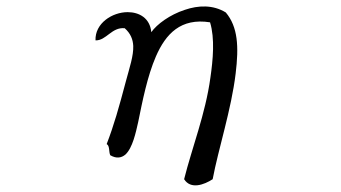

<svg xmlns="http://www.w3.org/2000/svg" viewBox="-20 -495 1040 585"><path d="M698 -271C708 -353 705 -413 668 -457C629 -481 584 -479 543 -465C497 -450 458 -421 441 -397C437 -440 404 -458 369 -458C322 -458 269 -424 271 -372C304 -371 320 -413 360 -409C378 -393 385 -375 386 -355C387 -325 375 -290 364 -249C342 -166 327 -113 305 -56C315 -51 311 -32 316 -22C335 -11 350 -14 362 -24C384 -44 394 -92 401 -123C414 -187 429 -263 455 -323C485 -392 531 -441 620 -427C635 -378 629 -313 621 -258C606 -148 565 -45 541 51C561 83 602 68 628 51C645 -40 685 -162 698 -271Z"/></svg>

Font: Yuji Syuku Std R
Style: Regular
Weight: 400
Designer: Kataoka Yuji
Foundry: Kinuta Font Factory
Version: Version 3.000;hotconv 1.0.111;makeotfexe 2.5.65597